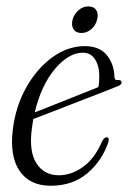

<svg xmlns="http://www.w3.org/2000/svg" viewBox="-20 -586 409 614"><path d="M326 -130Q306 -71.5 259.2 -31.8Q212.5 8 142 8Q75.5 8 43 -39Q10.5 -86 21 -172Q30 -246 64 -306.5Q98 -367 147.5 -402.8Q197 -438.5 251 -438.5Q298 -438.5 321.5 -409.8Q345 -381 346 -339.5Q346.5 -328.5 357.5 -330Q366.5 -331 368.5 -324.5Q371 -316 357 -310.5Q340 -303.5 305.8 -290.2Q271.5 -277 230.2 -261Q189 -245 150.5 -230Q112 -215 86.5 -205.5Q84 -191 82 -176Q72 -102 96.5 -63.8Q121 -25.5 168.5 -25.5Q207.5 -25.5 245 -51.8Q282.5 -78 307.5 -136Q315 -148 321.5 -147Q331 -146 326 -130ZM245 -417.5Q200 -417.5 156 -365.8Q112 -314 91 -226.5Q119 -237.5 157.5 -252.8Q196 -268 233.2 -283Q270.5 -298 294.5 -307.5Q297.5 -320.5 297.5 -342Q297.5 -375.5 283.8 -396.5Q270 -417.5 245 -417.5ZM240.5 -480.5Q222.5 -480.5 215 -492.8Q207.5 -505 212 -523Q217 -541 231 -553.2Q245 -565.5 262.5 -565.5Q280.5 -565.5 288 -553.2Q295.5 -541 290.5 -523Q286 -505 272 -492.8Q258 -480.5 240.5 -480.5Z"/></svg>

Font: Fraunces 144pt S050 Light
Style: Italic
Weight: 300
Italic angle: -16°
Version: Version 1.000; ttfautohint (v1.8.3)